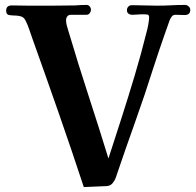

<svg xmlns="http://www.w3.org/2000/svg" viewBox="-20 -755 794 779"><path d="M752 -715Q752 -694 729 -694Q720 -694 710.5 -694.5Q701 -695 692 -695Q682 -695 676.5 -687.5Q671 -680 668 -672Q659 -647 647.5 -614Q636 -581 624.5 -547Q613 -513 604 -485Q567 -368 529 -262Q491 -156 450 -35Q446 -23 437 -12Q428 -1 413 0L320 4Q271 -145 218.5 -295.5Q166 -446 113 -594Q106 -613 99.5 -633Q93 -653 84 -671Q77 -685 65 -688.5Q53 -692 41 -692Q28 -692 16.5 -694Q5 -696 5 -712Q5 -733 28 -733Q45 -733 62.5 -732.5Q80 -732 97 -732Q143 -732 191 -732Q239 -732 285 -733Q296 -734 308 -734.5Q320 -735 331 -735Q339 -735 344 -729Q349 -723 349 -715Q349 -708 344 -701.5Q339 -695 331 -695Q315 -695 299.5 -695Q284 -695 268 -695Q258 -695 253 -688.5Q248 -682 248 -673Q248 -663 251 -651.5Q254 -640 257 -631Q298 -493 339 -367.5Q380 -242 420 -112Q445 -189 472.5 -274.5Q500 -360 526.5 -448.5Q553 -537 574 -622Q578 -636 581 -652Q584 -668 585 -681Q586 -695 578 -696Q570 -697 556 -697Q547 -697 536.5 -696Q526 -695 517 -695Q508 -695 501.5 -699.5Q495 -704 495 -714Q495 -722 500.5 -728Q506 -734 515 -734Q538 -734 566 -733Q594 -732 617 -732Q648 -732 674 -733.5Q700 -735 731 -735Q739 -735 745.5 -729Q752 -723 752 -715Z"/></svg>

Font: Kaisei Tokumin ExtraBold
Style: Regular
Weight: 800
Designer: Font-Kai, 金井和夫
Foundry: KAZUO KANAI
Version: Version 5.003